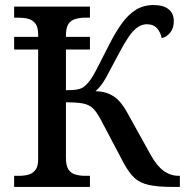

<svg xmlns="http://www.w3.org/2000/svg" viewBox="-20 -740 744 760"><path d="M36 -544V-594H336V-544ZM36 0V-44H55Q75 -44 92 -48.5Q109 -53 120 -67Q131 -81 131 -110V-603Q131 -633 120 -647Q109 -661 92 -665.5Q75 -670 55 -670H36V-714H336V-670H317Q297 -670 279 -665Q261 -660 251 -645.5Q241 -631 241 -599V-383Q271 -383 286.5 -386Q302 -389 311.5 -396Q321 -403 329 -413Q343 -428 362 -465Q381 -502 409 -557Q435 -609 461 -645.5Q487 -682 517.5 -701Q548 -720 587 -720Q617 -720 634.5 -711.5Q652 -703 660 -689Q668 -675 668 -657Q668 -628 653.5 -610.5Q639 -593 620 -589Q616 -611 602 -627.5Q588 -644 561 -644Q542 -644 524 -631.5Q506 -619 488.5 -593Q471 -567 450 -527Q418 -466 399.5 -432.5Q381 -399 358 -379Q392 -378 415 -367Q438 -356 454.5 -337Q471 -318 486 -290L577 -126Q601 -83 628 -63.5Q655 -44 688 -44H692V0H667Q605 0 569 -8Q533 -16 511.5 -36.5Q490 -57 470 -94L378 -268Q362 -298 347 -312Q332 -326 308 -330.5Q284 -335 241 -335V-115Q241 -84 251 -69Q261 -54 279 -49Q297 -44 317 -44H336V0Z"/></svg>

Font: ET Text
Style: Regular
Weight: 470
Designer: Monotype Design Team
Foundry: Monotype Imaging Inc.
Version: Version 2.009